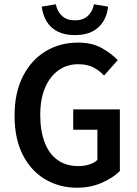

<svg xmlns="http://www.w3.org/2000/svg" viewBox="-20 -865 640 897"><path d="M340 12Q258 12 191.5 -27Q125 -66 86.5 -141.5Q48 -217 48 -325Q48 -432 87 -508.5Q126 -585 193 -625.5Q260 -666 345 -666Q410 -666 455.5 -640.5Q501 -615 530 -584L466 -512Q444 -536 415.5 -550.5Q387 -565 345 -565Q293 -565 253 -536.5Q213 -508 190.5 -455Q168 -402 168 -328Q168 -254 188.5 -200Q209 -146 249 -117.5Q289 -89 347 -89Q373 -89 397 -96.5Q421 -104 435 -118V-259H322V-354H540V-66Q508 -34 455.5 -11Q403 12 340 12ZM330 -701Q282 -701 249.5 -717.5Q217 -734 198.5 -764Q180 -794 175 -834L241 -845Q247 -812 269.5 -791Q292 -770 330 -770Q368 -770 390.5 -791Q413 -812 419 -845L485 -834Q481 -794 462 -764Q443 -734 410.5 -717.5Q378 -701 330 -701Z"/></svg>

Font: Source Code Pro ExtraLight SemiBold
Style: Regular
Weight: 600
Monospace: yes
Version: Version 1.018;hotconv 1.0.116;makeotfexe 2.5.65601